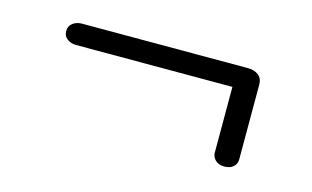

<svg xmlns="http://www.w3.org/2000/svg" viewBox="-42 -513 634 390"><g transform="rotate(15 275.0 -318.0)"><path d="M64.5 -398.5Q64.5 -409 72.5 -415Q80.5 -421 91.5 -421H441Q454.5 -421 463 -414.2Q471.5 -407.5 471.5 -394.5V-237Q471.5 -228 464.8 -221.8Q458 -215.5 445.5 -215.5Q433.5 -215.5 426.8 -222.2Q420 -229 420 -237.5V-386L429 -376H91Q80.5 -376 72.5 -381.8Q64.5 -387.5 64.5 -398.5Z"/></g></svg>

Font: Fraunces 24pt
Style: Regular
Weight: 400
Version: Version 1.000;[b76b70a41]